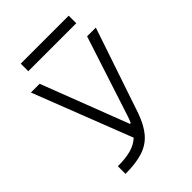

<svg xmlns="http://www.w3.org/2000/svg" viewBox="-242 -958 1070 1070"><g transform="rotate(-45 293.0 -423.5)"><path d="M102.1 0V-60.1Q164.1 -60.1 206.1 -71.8Q248 -83.5 276.9 -110.4L49.8 -693.4H118.7L316.4 -179.7H323.2Q330.6 -196.3 337.4 -216.3L492.7 -693.4H561.5L391.1 -189Q366.2 -118.7 330.6 -77.1Q294.9 -35.6 240 -17.8Q185.1 0 102.1 0ZM123.5 -787.6V-847.2H501.5V-787.6Z"/></g></svg>

Font: CaskaydiaCove NFP Light
Style: Regular
Weight: 300
Designer: Aaron Bell
Foundry: Saja Typeworks
Version: Version 2111.001; VTT 6.35;Nerd Fonts 3.1.1